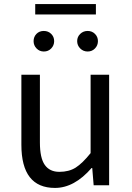

<svg xmlns="http://www.w3.org/2000/svg" viewBox="-20 -910 647 943"><path d="M250 13Q85 13 85 -199V-543H176V-210Q176 -134 200 -100Q224 -66 271.5 -66Q319 -66 352 -87Q385 -108 425 -158V-543H516V0H440L433 -85H430Q345 13 250 13ZM246 -708Q246 -687 231.5 -672Q217 -657 195.5 -657Q174 -657 159.5 -672Q145 -687 145 -708Q145 -729 159 -743.5Q173 -758 195 -758Q217 -758 231.5 -743.5Q246 -729 246 -708ZM153 -839V-890H451V-839ZM461 -708Q461 -687 446.5 -672Q432 -657 410.5 -657Q389 -657 374 -672Q359 -687 359 -708Q359 -729 374 -743.5Q389 -758 410.5 -758Q432 -758 446.5 -743.5Q461 -729 461 -708Z"/></svg>

Font: Swei Fan Sans CJK TC
Style: Regular
Weight: 400
Version: Version 2.130